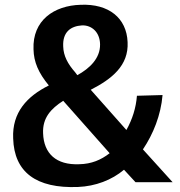

<svg xmlns="http://www.w3.org/2000/svg" viewBox="-20 -770 752 802"><path d="M35 -192C39 -51 131 18 306 11C379 8 447 -18 498 -61L546 -9H701L577 -146C620 -210 652 -289 659 -373L552 -370C548 -319 533 -272 508 -227L359 -395C447 -440 518 -496 513 -594C509 -695 434 -755 317 -750C206 -747 115 -685 120 -564C121 -511 141 -465 184 -413C93 -368 30 -300 35 -192ZM303 -456 294 -468C263 -503 245 -537 244 -576C241 -636 275 -661 323 -664C363 -665 397 -636 398 -585C399 -526 354 -484 303 -456ZM244 -349 438 -130C402 -102 362 -85 311 -84C214 -80 163 -129 160 -213C157 -278 193 -316 244 -349Z"/></svg>

Font: Bithumb Trading Sans Bold
Style: Bold
Weight: 700
Designer: Ham Hyungwon
Foundry: Bithumb
Version: Version 0.500;FEAKit 1.0